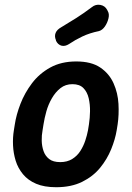

<svg xmlns="http://www.w3.org/2000/svg" viewBox="-20 -770 554 803"><path d="M468 -225Q462 -188 445 -146Q428 -104 398.5 -68Q369 -32 323.5 -9.5Q278 13 215 13Q165 13 131 -1.5Q97 -16 76 -41.5Q55 -67 45.5 -98Q36 -129 34.5 -162Q33 -195 38 -225L42 -250Q48 -290 65.5 -335.5Q83 -381 113.5 -421.5Q144 -462 190 -487.5Q236 -513 299 -513Q362 -513 399.5 -487.5Q437 -462 455 -421.5Q473 -381 475.5 -335.5Q478 -290 472 -250ZM352 -250Q356 -276 356.5 -304.5Q357 -333 351 -359Q345 -385 329 -401.5Q313 -418 283 -418Q254 -418 233 -401.5Q212 -385 197 -359Q182 -333 174 -304.5Q166 -276 162 -250L158 -225Q154 -204 154.5 -181.5Q155 -159 162 -138.5Q169 -118 185.5 -105Q202 -92 232 -92Q261 -92 282 -105Q303 -118 316 -138.5Q329 -159 336.5 -181.5Q344 -204 348 -225ZM269 -586Q252 -575 237 -579Q222 -583 214 -600V-602Q207 -618 212.5 -632Q218 -646 236 -656Q268 -675 299.5 -695Q331 -715 364 -740Q380 -753 399.5 -749.5Q419 -746 428 -729L431 -723Q438 -711 433.5 -692.5Q429 -674 418.5 -659Q408 -644 394 -640Q355 -632 324.5 -617.5Q294 -603 269 -586Z"/></svg>

Font: Winky Sans Medium
Style: Italic
Weight: 500
Italic angle: -8.97852°
Designer: Simon Atzbach
Foundry: typofactur
Version: Version 1.205